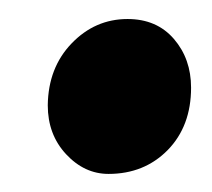

<svg xmlns="http://www.w3.org/2000/svg" viewBox="-20 -480 229 207"><path d="M31.5 -366.5Q32 -407 57.2 -433.2Q82.5 -459.5 117.5 -459.5Q149 -459.5 167.5 -438Q186 -416.5 186 -385.5Q186 -344 160.8 -318.2Q135.5 -292.5 97 -292.5Q71 -292.5 51.2 -313.8Q31.5 -335 31.5 -366.5Z"/></svg>

Font: Merriweather 48pt Black
Style: Italic
Weight: 900
Italic angle: -7.8°
Version: Version 2.101